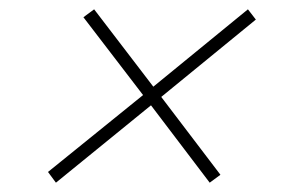

<svg xmlns="http://www.w3.org/2000/svg" viewBox="-20 -543 612 412"><path d="M100 -151 83 -174 287 -339 159 -506 182 -523 309 -357 512 -523 529 -501 326 -335 453 -168 430 -151 304 -317Z"/></svg>

Font: Prodigy Sans ExtraLight
Style: Italic
Weight: 200
Italic angle: -13°
Designer: Wei Huang
Foundry: Wei Huang
Version: Version 1.003; ttfautohint (v1.8.3)